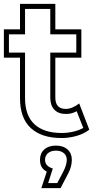

<svg xmlns="http://www.w3.org/2000/svg" viewBox="-25 -690 480 989"><path d="M370 -117Q357 -110 344 -106.5Q331 -103 314 -103Q276 -103 255 -125Q234 -147 234 -187V-419H368V-513H234V-644H104V-513H21V-419H104V-185Q104 -95 152.5 -50Q201 -5 292 -5Q324 -5 353.5 -12Q383 -19 404 -31ZM435 -22Q406 0 368 10.5Q330 21 292 21Q189 21 133.5 -30.5Q78 -82 78 -185V-393H-5V-539H78V-670H260V-539H394V-393H260V-187Q260 -129 314 -129Q346 -129 383 -157ZM319 133Q319 112 304 99Q289 86 263 86Q237 86 222 99Q207 112 207 133Q207 166 247 178L223 253H270L302 192Q319 158 319 133ZM345 133Q345 169 326 204L287 279H188L216 194Q181 177 181 133Q181 100 203 80Q225 60 263 60Q301 60 323 80Q345 100 345 133Z"/></svg>

Font: CMG Sans Outline
Style: Outline
Weight: 700
Designer: Julieta Ulanovsky
Foundry: Julieta Ulanovsky
Version: Version 7.200